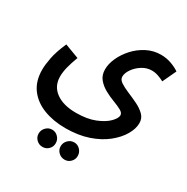

<svg xmlns="http://www.w3.org/2000/svg" viewBox="-189 -745 1147 1178"><g transform="rotate(30 384.0 -156.0)"><path d="M31 -140Q31 -174 41 -225.5Q51 -277 82 -347L183 -309Q165 -261 156 -225Q147 -189 147 -158Q147 -90 199.5 -51.5Q252 -13 342 -13Q421 -13 475.5 -35Q530 -57 558.5 -86Q587 -115 587 -136Q587 -153 564.5 -165.5Q542 -178 508.5 -190.5Q475 -203 442 -221Q409 -239 386.5 -266Q364 -293 364 -334Q364 -373 383.5 -416Q403 -459 437.5 -497Q472 -535 518.5 -559Q565 -583 618 -583Q657 -583 692.5 -570Q728 -557 750 -541L705 -445Q687 -455 664 -463Q641 -471 618 -471Q581 -471 549 -450.5Q517 -430 497.5 -401.5Q478 -373 478 -348Q478 -327 501.5 -311.5Q525 -296 560 -281.5Q595 -267 630 -250Q665 -233 688.5 -210Q712 -187 712 -153Q712 -113 686.5 -69Q661 -25 612.5 14Q564 53 493.5 77Q423 101 333 101Q247 101 178.5 74.5Q110 48 70.5 -5.5Q31 -59 31 -140ZM426 271Q400 271 382 253.5Q364 236 364 211Q364 186 382 167.5Q400 149 426 149Q450 149 467.5 167.5Q485 186 485 211Q485 236 467.5 253.5Q450 271 426 271ZM269 271Q244 271 226 253.5Q208 236 208 211Q208 186 226 167.5Q244 149 269 149Q294 149 311.5 167.5Q329 186 329 211Q329 236 311.5 253.5Q294 271 269 271Z"/></g></svg>

Font: Noto Sans Arabic UI SmCn SmBd
Style: Regular
Weight: 600
Width: 4
Designer: Monotype Design Team, Nadine Chahine and Nizar Qandah
Foundry: Monotype Imaging Inc.
Version: Version 2.010; ttfautohint (v1.8.4.7-5d5b)